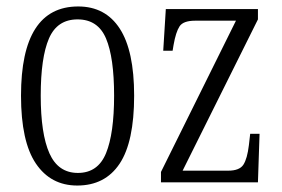

<svg xmlns="http://www.w3.org/2000/svg" viewBox="-20 -564 872 594"><path d="M219 10Q137 10 91 -58Q45 -126 45 -268Q45 -544 222 -544Q306 -544 350.5 -475.5Q395 -407 395 -268Q395 -125 350 -57.5Q305 10 219 10ZM221 -29Q283 -29 308 -90Q333 -151 333 -268Q333 -386 308 -445Q283 -504 220 -504Q157 -504 131.5 -445Q106 -386 106 -268Q106 -150 133 -89.5Q160 -29 221 -29Z M478 0V-32L710 -500H584Q547 -500 535.5 -482.5Q524 -465 517 -425L514 -407H485L493 -536H778V-504L545 -36H686Q721 -36 733 -54.5Q745 -73 750 -115L754 -150H783L778 0Z"/></svg>

Font: Noto Serif Ethiopic ExtraCondensed Light
Style: Regular
Weight: 300
Width: 2
Designer: Monotype Design Team
Foundry: Monotype Imaging Inc.
Version: Version 2.102; ttfautohint (v1.8.4.7-5d5b)